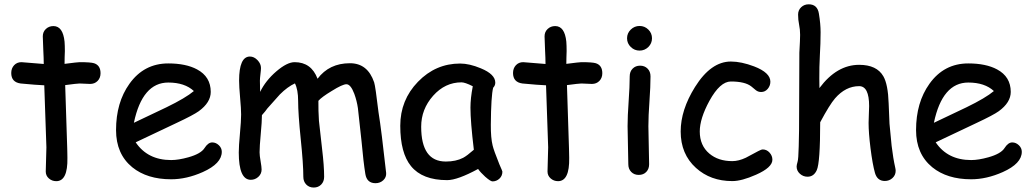

<svg xmlns="http://www.w3.org/2000/svg" viewBox="-20 -802 4738 883"><path d="M394.5 -416Q384.3 -416 370.4 -417Q356.4 -418 346.2 -418Q335 -418 279.8 -410.6L289.1 -122.1L289.6 -100.6L290 -75.7Q292 31.2 238.8 31.2Q219.2 31.2 204.8 18.6Q190.4 5.9 190.4 -13.2Q190.4 -31.7 191.9 -68.8Q193.4 -106 193.4 -124.5L183.6 -409.7Q147.9 -411.1 75.2 -418Q31.7 -423.8 31.7 -466.3Q31.7 -487.8 44.9 -502Q58.1 -516.1 78.6 -516.1L181.2 -507.8Q181.2 -532.7 179 -574.5Q176.8 -616.2 176.8 -634.8Q176.8 -655.3 190.9 -668.7Q205.1 -682.1 225.6 -682.1Q269.5 -682.1 276.9 -610.4Q278.3 -592.3 278.3 -566.9L277.3 -538.6L276.9 -508.3Q337.4 -516.1 346.2 -516.1Q397 -516.1 412.6 -511.2Q442.4 -501.5 442.4 -465.3Q442.4 -443.8 429 -429.9Q415.5 -416 394.5 -416Z M767.1 22.5Q656.7 22.5 588.4 -32.7Q513.7 -93.8 513.7 -203.6Q513.7 -330.6 575.2 -416.5Q642.1 -510.3 753.9 -510.3Q835 -510.3 886.2 -482.9Q949.2 -449.2 949.2 -379.4Q949.2 -330.6 894 -290.5Q869.6 -272.9 790.5 -235.8L604 -147.5Q631.3 -106.9 672.1 -86.4Q712.9 -65.9 767.1 -65.9Q800.8 -65.9 846.2 -78.6Q903.8 -94.7 920.4 -120.8Q937 -147 956.1 -147Q973.1 -147 986.6 -134Q1000 -121.1 1000 -104Q1000 -49.8 912.6 -10.7Q837.9 22.5 767.1 22.5ZM753.9 -422.4Q694.3 -422.4 654.8 -376.2Q615.2 -330.1 595.7 -237.3L745.6 -308.6Q834 -351.6 871.6 -383.3Q829.6 -422.4 753.9 -422.4Z M1707 40.5Q1667 40.5 1660.2 -2Q1651.4 -55.7 1642.6 -153.3L1626 -304.7Q1621.1 -338.4 1609.4 -370.6Q1592.8 -414.6 1573.2 -414.6Q1555.2 -414.6 1505.9 -383.8Q1459 -355.5 1444.3 -338.4Q1443.8 -292.5 1446.8 -246.6L1461.4 -116.2Q1470.7 -39.1 1470.7 11.2Q1470.7 32.7 1457.3 46.6Q1443.8 60.5 1422.9 60.5Q1401.9 60.5 1388.4 46.6Q1375 32.7 1375 11.2Q1375 -47.9 1363 -163.3Q1351.1 -278.8 1351.1 -337.9Q1351.1 -389.6 1336.4 -418.5Q1302.2 -402.8 1267.1 -367.7L1209.5 -303.2Q1201.7 -291.5 1184.6 -272.5Q1184.6 -243.2 1179.2 -186Q1173.8 -128.9 1173.8 -101.6Q1173.8 -86.9 1178.5 -60.5Q1183.1 -34.2 1183.1 -22.5Q1183.1 -2.4 1168.2 11.2Q1153.3 24.9 1133.3 24.9Q1078.1 24.9 1078.1 -100.6Q1078.1 -129.9 1083.5 -188Q1088.9 -246.1 1088.9 -275.4Q1088.9 -301.3 1084.2 -353Q1079.6 -404.8 1079.6 -431.2Q1079.6 -542 1129.4 -542Q1148.4 -542 1164.3 -525.4Q1180.2 -508.8 1180.2 -489.3Q1180.2 -480 1177.7 -460.4Q1175.3 -440.9 1175.3 -430.7L1176.3 -379.4Q1201.7 -431.6 1251 -473.9Q1300.3 -516.1 1335 -516.1Q1411.6 -516.1 1440.4 -439.9Q1467.3 -475.6 1504.4 -493.4Q1541.5 -511.2 1589.4 -511.2Q1670.9 -511.2 1700.7 -423.3Q1706.5 -405.8 1720.7 -286.1Q1734.4 -202.1 1755.9 -6.3Q1757.3 13.2 1742.7 26.9Q1728 40.5 1707 40.5Z M2245.1 32.2Q2235.8 32.2 2211.4 10.7Q2189.5 -9.3 2178.7 -24.9Q2131.8 0.5 2096.2 13.4Q2060.5 26.4 2036.6 26.4Q1922.4 26.4 1870.1 -38.1Q1820.8 -98.6 1820.8 -223.6Q1820.8 -341.8 1902.1 -425.8Q1983.4 -509.8 2096.2 -509.8Q2138.7 -509.8 2191.4 -487.8Q2257.8 -460.4 2257.8 -421.9Q2257.8 -408.7 2248 -398.4Q2243.2 -379.9 2240.5 -337.4Q2237.8 -294.9 2237.3 -228.5Q2236.8 -168 2245.6 -132.8Q2250.5 -111.3 2276.4 -46.9Q2279.8 -38.1 2287.6 -21L2290.5 -12.7Q2290.5 6.8 2276.9 19.5Q2263.2 32.2 2245.1 32.2ZM2143.6 -307.1Q2143.6 -328.1 2146.2 -352.8Q2148.9 -377.4 2154.3 -405.3Q2136.2 -414.6 2123.3 -418.9Q2110.4 -423.3 2102.5 -423.3Q2026.9 -423.3 1971.9 -361.6Q1917 -299.8 1917 -219.2Q1917 -139.2 1945.3 -99.1Q1973.6 -59.1 2030.3 -59.1Q2077.1 -59.1 2109.9 -76.2Q2127.4 -85.4 2159.2 -113.3Q2143.6 -242.7 2143.6 -307.1Z M2702.1 -416Q2691.9 -416 2678 -417Q2664.1 -418 2653.8 -418Q2642.6 -418 2587.4 -410.6L2596.7 -122.1L2597.2 -100.6L2597.7 -75.7Q2599.6 31.2 2546.4 31.2Q2526.9 31.2 2512.5 18.6Q2498 5.9 2498 -13.2Q2498 -31.7 2499.5 -68.8Q2501 -106 2501 -124.5L2491.2 -409.7Q2455.6 -411.1 2382.8 -418Q2339.4 -423.8 2339.4 -466.3Q2339.4 -487.8 2352.5 -502Q2365.7 -516.1 2386.2 -516.1L2488.8 -507.8Q2488.8 -532.7 2486.6 -574.5Q2484.4 -616.2 2484.4 -634.8Q2484.4 -655.3 2498.5 -668.7Q2512.7 -682.1 2533.2 -682.1Q2577.1 -682.1 2584.5 -610.4Q2585.9 -592.3 2585.9 -566.9L2585 -538.6L2584.5 -508.3Q2645 -516.1 2653.8 -516.1Q2704.6 -516.1 2720.2 -511.2Q2750 -501.5 2750 -465.3Q2750 -443.8 2736.6 -429.9Q2723.1 -416 2702.1 -416Z M2921.4 -569.3Q2897.9 -569.3 2880.9 -585.9Q2863.8 -602.5 2863.8 -626Q2863.8 -649.4 2880.9 -666Q2897.9 -682.6 2921.4 -682.6Q2944.8 -682.6 2961.7 -666Q2978.5 -649.4 2978.5 -626Q2978.5 -602.5 2961.7 -585.9Q2944.8 -569.3 2921.4 -569.3ZM2961.9 -221.7Q2961.9 -192.4 2963.6 -134Q2965.3 -75.7 2965.3 -46.4Q2965.3 -24.9 2952.1 -11.2Q2939 2.4 2917.5 2.4Q2896.5 2.4 2883.1 -11.2Q2869.6 -24.9 2869.6 -46.4Q2869.6 -75.7 2867.9 -134Q2866.2 -192.4 2866.2 -221.7Q2866.2 -267.6 2871.1 -336.2Q2876 -404.8 2876 -450.7Q2876 -472.7 2889.4 -486.3Q2902.8 -500 2923.8 -500Q2944.8 -500 2958.3 -486.3Q2971.7 -472.7 2971.7 -450.7Q2971.7 -404.8 2966.8 -336.2Q2961.9 -267.6 2961.9 -221.7Z M3347.7 30.8Q3247.6 30.8 3180.7 -29.8Q3110.4 -93.3 3110.4 -197.3Q3110.4 -296.4 3176.3 -401.9Q3249.5 -519 3341.3 -519Q3389.2 -519 3448.2 -496.6Q3522.9 -467.8 3522.9 -426.3Q3522.9 -407.7 3510.7 -393.3Q3498.5 -378.9 3480.5 -378.9Q3466.3 -378.9 3455.8 -387.5Q3445.3 -396 3435.5 -404.3Q3406.7 -427.2 3341.3 -427.2Q3291.5 -427.2 3242.7 -338.4Q3198.2 -256.8 3198.2 -197.3Q3198.2 -132.8 3242.2 -95.7Q3283.2 -61 3347.7 -61Q3377 -61 3410.2 -76.7L3466.8 -106.9Q3481.4 -114.7 3487.8 -114.7Q3505.9 -114.7 3519 -100.3Q3532.2 -85.9 3532.2 -67.4Q3532.2 -31.7 3457 1.5Q3391.1 30.8 3347.7 30.8Z M4049.3 30.3Q4014.6 30.3 4003.9 -6.8Q3992.7 -46.9 3983.4 -120.6Q3974.6 -191.4 3974.6 -236.8Q3974.6 -249.5 3975.8 -275.4Q3977.1 -301.3 3977.1 -314Q3977.1 -405.8 3931.2 -405.8Q3869.1 -405.8 3820.3 -349.6Q3795.4 -320.8 3752 -239.7Q3752 -53.7 3736.3 -19.5Q3722.7 10.7 3693.8 10.7Q3673.8 10.7 3658.7 -2.9Q3643.6 -16.6 3643.6 -36.1Q3643.6 -43 3647.9 -57.6Q3651.9 -69.8 3653.3 -128.9L3654.8 -201.2L3656.2 -560.1Q3659.7 -620.6 3659.7 -641.6Q3659.7 -666.5 3655 -688.7Q3650.4 -710.9 3650.4 -734.9Q3650.4 -755.4 3664.6 -768.8Q3678.7 -782.2 3699.2 -782.2Q3739.3 -782.2 3746.1 -739.3Q3753.9 -691.9 3753.9 -653.8Q3753.9 -602.5 3750.5 -546.9Q3747.6 -493.7 3748 -439.9L3748.5 -397Q3788.6 -450.7 3834.2 -477.3Q3879.9 -503.9 3931.2 -503.9Q4012.2 -503.9 4042.5 -451.2Q4064 -414.1 4066.9 -326.2L4070.8 -232.9L4080.6 -131.3Q4087.4 -74.2 4097.2 -30.8Q4099.1 -22.5 4099.1 -16.6Q4099.1 3.4 4084.5 16.8Q4069.8 30.3 4049.3 30.3Z M4446.3 22.5Q4335.9 22.5 4267.6 -32.7Q4192.9 -93.8 4192.9 -203.6Q4192.9 -330.6 4254.4 -416.5Q4321.3 -510.3 4433.1 -510.3Q4514.2 -510.3 4565.4 -482.9Q4628.4 -449.2 4628.4 -379.4Q4628.4 -330.6 4573.2 -290.5Q4548.8 -272.9 4469.7 -235.8L4283.2 -147.5Q4310.5 -106.9 4351.3 -86.4Q4392.1 -65.9 4446.3 -65.9Q4480 -65.9 4525.4 -78.6Q4583 -94.7 4599.6 -120.8Q4616.2 -147 4635.3 -147Q4652.3 -147 4665.8 -134Q4679.2 -121.1 4679.2 -104Q4679.2 -49.8 4591.8 -10.7Q4517.1 22.5 4446.3 22.5ZM4433.1 -422.4Q4373.5 -422.4 4334 -376.2Q4294.4 -330.1 4274.9 -237.3L4424.8 -308.6Q4513.2 -351.6 4550.8 -383.3Q4508.8 -422.4 4433.1 -422.4Z"/></svg>

Font: TUNJUNG BIRU
Style: Regular
Weight: 400
Designer: R.S. Wihananto
Foundry: R.S. Wihananto
Version: Version 2.0.1